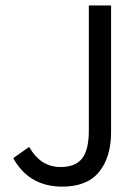

<svg xmlns="http://www.w3.org/2000/svg" viewBox="-20 -676 514 708"><path d="M203.6 -60.1Q257.3 -60.1 282.5 -91.3Q307.6 -122.6 307.6 -195.8V-655.8H389.6V-188Q389.6 -97.2 345.7 -42.5Q301.8 12.2 210 12.2Q86.9 12.2 28.8 -92.8L87.4 -134.3Q109.9 -95.7 138.4 -77.9Q167 -60.1 203.6 -60.1Z"/></svg>

Font: Varta
Style: Regular
Weight: 400
Designer: Joana Correia, Viktoriya Grabowska, Eben Sorkin
Foundry: Sorkin Type
Version: Version 1.003; ttfautohint (v1.3) -l 8 -r 24 -G 200 -x 12 -H